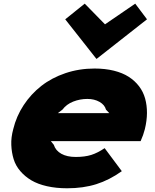

<svg xmlns="http://www.w3.org/2000/svg" viewBox="-20 -1012 843 1042"><path d="M293.9 -397.9H573.2L555.2 -417Q548.3 -442.9 520.3 -459Q492.2 -475.1 454.1 -475.1Q414.1 -475.1 377.4 -460.7Q340.8 -446.3 318.8 -417ZM766.1 -311Q758.3 -279.8 743.2 -246.1H255.9L272 -226.1Q281.7 -194.8 312.7 -177.5Q343.8 -160.2 391.1 -160.2Q439.9 -160.2 474.9 -171.1Q509.8 -182.1 547.9 -208L641.1 -83Q573.2 -34.7 502.7 -12.5Q432.1 9.8 344.2 9.8Q284.2 9.8 234.6 -1.5Q185.1 -12.7 150.1 -33.4Q115.2 -54.2 90.1 -83.5Q64.9 -112.8 54 -148.4Q43 -184.1 41.3 -225.1Q39.6 -266.1 51.8 -311Q68.8 -381.3 108.4 -441.4Q147.9 -501.5 204.3 -545.7Q260.7 -589.8 335.2 -615Q409.7 -640.1 493.2 -640.1Q550.8 -640.1 597.9 -628.4Q645 -616.7 678.5 -595.2Q711.9 -573.7 734.6 -543.9Q757.3 -514.2 767.6 -477.3Q777.8 -440.4 777.6 -398.7Q777.3 -356.9 766.1 -311ZM713.9 -992.2 777.8 -907.2 504.9 -692.9H502.9L334 -907.2L439.9 -992.2L549.8 -879.9Z"/></svg>

Font: Sinkin Sans 900 X Black Italic
Style: Regular
Weight: 950
Italic angle: -112°
Designer: Keith Bates
Foundry: K-Type
Version: Sinkin Sans (version 1.0)  by Keith Bates   •   © 2014   www